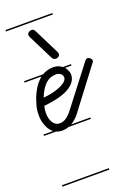

<svg xmlns="http://www.w3.org/2000/svg" viewBox="-149 -602 634 900"><g transform="rotate(-20 168.0 -151.5)"><path d="M234 -14H123Q107 -8 90 -8Q73 -8 60 -14H0V-21H48Q38 -28 31 -39Q21 -54 15.5 -72.5Q10 -91 10 -112Q10 -141 16 -161Q22 -181 26 -193Q46 -245 77 -273Q80 -277 84 -280H0V-287H95Q120 -302 152 -302Q165 -302 177 -297Q186 -293 194 -287H234V-280H202Q208 -273 212 -264Q218 -253 218 -240Q218 -225 209.5 -210.5Q201 -196 182 -183Q163 -170 130.5 -160.5Q98 -151 50 -146Q45 -130 45 -111Q45 -83 57 -63.5Q69 -44 91 -44Q122 -44 152 -83L303 -279Q309 -287 316 -287Q323 -287 329.5 -280.5Q336 -274 336 -269Q336 -262 331 -258L181 -60Q161 -34 138 -21H234ZM194 -363Q197 -358 197 -352Q197 -344 190.5 -339.5Q184 -335 177 -335Q165 -335 159 -346L96 -472Q93 -478 93 -484Q93 -491 100.5 -496Q108 -501 116 -501Q125 -501 131 -489ZM104 -250Q77 -228 60 -183Q92 -186 115 -192.5Q138 -199 153 -206.5Q168 -214 175.5 -222.5Q183 -231 183 -239Q183 -252 173 -259Q163 -266 152 -266Q124 -266 104 -250ZM234 -535H0V-542H234ZM234 239H0V232H234Z"/></g></svg>

Font: Gruenewald VA 1. Klasse
Style: Regular
Weight: 400
Designer: Peter Wiegel
Foundry: Peter Wiegel, nach dem Schriftentwurf von Dr. H. Gr¸newald
Version: Version 0.007